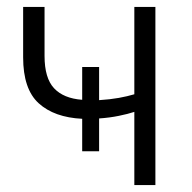

<svg xmlns="http://www.w3.org/2000/svg" viewBox="-20 -536 555 556"><path d="M369 0V-212Q351 -206 324 -200.5Q297 -195 267 -193V-98H218V-192Q137 -196 92 -237Q47 -278 47 -370V-516H109V-374Q109 -310 136.5 -280.5Q164 -251 218 -247V-342H267V-246Q299 -248 324 -252.5Q349 -257 369 -263V-516H430V0Z"/></svg>

Font: Ubuntu Sans Light
Style: Regular
Weight: 300
Designer: Dalton Maag Ltd
Foundry: Dalton Maag Ltd
Version: Version 1.006; ttfautohint (v1.8.4.7-5d5b)